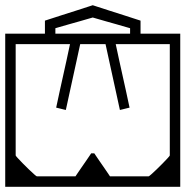

<svg xmlns="http://www.w3.org/2000/svg" viewBox="-40 -715 710 735"><path d="M-20 -398H20Q20 -398 20 -382.2Q20 -366.5 20 -345.5Q20 -324.5 20 -308.8Q20 -293 20 -293Q20 -293 20 -293Q20 -293 20 -293Q20 -293 20 -293Q20 -293 20 -293Q20 -293 20 -277.2Q20 -261.5 20 -240.5Q20 -219.5 20 -203.8Q20 -188 20 -188H-20ZM650 -398V-188H610Q610 -188 610 -203.8Q610 -219.5 610 -240.5Q610 -261.5 610 -277.2Q610 -293 610 -293Q610 -293 610 -293Q610 -293 610 -293Q610 -293 610 -293Q610 -293 610 -293Q610 -293 610 -308.8Q610 -324.5 610 -345.5Q610 -366.5 610 -382.2Q610 -398 610 -398ZM-20 -297Q-20 -297 -20 -317.8Q-20 -338.5 -20 -371.5Q-20 -404.5 -20 -441.5Q-20 -478.5 -20 -511.5Q-20 -544.5 -20 -565.2Q-20 -586 -20 -586Q-20 -586 -20 -586Q-20 -586 -20 -586Q-20 -586 -20 -586Q-20 -586 4.2 -586Q28.5 -586 67 -586Q105.5 -586 149 -586Q192.5 -586 231.8 -586Q271 -586 297 -586Q323 -586 325 -586Q325 -586 325 -586Q325 -586 325 -586Q325 -586 325 -586Q325 -586 325 -586Q325 -586 325 -586Q325 -586 325 -586Q325 -586 325 -586Q325 -575 325 -566.2Q325 -557.5 325 -546Q325 -546 325 -546Q325 -546 325 -546Q325 -546 303 -546Q281 -546 246.2 -546Q211.5 -546 172.5 -546Q133.5 -546 98.8 -546Q64 -546 42 -546Q20 -546 20 -546Q20 -546 20 -546Q20 -546 20 -546Q20 -546 20 -546Q20 -546 20 -546Q20 -546 20 -546Q20 -546 20 -546Q20 -546 20 -546Q20 -546 20 -546Q20 -546 20 -546Q20 -546 20 -546Q20 -546 20 -520.8Q20 -495.5 20 -458.5Q20 -421.5 20 -384.5Q20 -347.5 20 -322.2Q20 -297 20 -297ZM650 -297H610Q610 -297 610 -322.2Q610 -347.5 610 -384.5Q610 -421.5 610 -458.5Q610 -495.5 610 -520.8Q610 -546 610 -546Q610 -546 610 -546Q610 -546 610 -546Q610 -546 610 -546Q610 -546 610 -546Q610 -546 610 -546Q610 -546 610 -546Q610 -546 610 -546Q610 -546 610 -546Q610 -546 610 -546Q610 -546 610 -546Q610 -546 588 -546Q566 -546 531.2 -546Q496.5 -546 457.5 -546Q418.5 -546 383.8 -546Q349 -546 327 -546Q305 -546 305 -546Q305 -546 305 -546Q305 -546 305 -546Q305 -557.5 305 -566.2Q305 -575 305 -586Q305 -586 305 -586Q305 -586 305 -586Q305 -586 305 -586Q305 -586 305 -586Q305 -586 305 -586Q305 -586 305 -586Q305 -586 305 -586Q307.5 -586 333.2 -586Q359 -586 398.2 -586Q437.5 -586 481 -586Q524.5 -586 563 -586Q601.5 -586 625.8 -586Q650 -586 650 -586Q650 -586 650 -586Q650 -586 650 -586Q650 -586 650 -586Q650 -586 650 -565.2Q650 -544.5 650 -511.5Q650 -478.5 650 -441.5Q650 -404.5 650 -371.5Q650 -338.5 650 -317.8Q650 -297 650 -297ZM315 0Q308.5 -20 306.2 -42Q304 -64 306.2 -86Q308.5 -108 315 -128Q315 -128 318 -128Q321 -128 321 -128Q321 -128 327 -119Q333 -110 342 -97Q351 -84 360 -71Q369 -58 375 -49Q381 -40 381 -40Q381 -40 381 -40Q381 -40 381 -40Q381 -40 381 -40Q381 -40 396 -40Q411 -40 433 -40Q455 -40 477 -40Q499 -40 514 -40Q529 -40 529 -40Q529 -40 529 -40Q529 -40 529 -40Q529 -40 529 -40Q530.5 -40 539 -47.5Q547.5 -55 559.5 -66.5Q571.5 -78 583 -89.8Q594.5 -101.5 602.2 -110Q610 -118.5 610 -120V-279H650Q650 -240 650 -199.8Q650 -159.5 650 -111.2Q650 -63 650 0Q650 0 650 0Q650 0 650 0Q650 0 625.8 0Q601.5 0 563.5 0Q525.5 0 482.5 0Q439.5 0 401.5 0Q363.5 0 339.2 0Q315 0 315 0Q315 0 315 0Q315 0 315 0Q315 0 315 0Q315 0 315 0Q315 0 315 0Q315 0 315 0Q315 0 315 0Q315 0 315 0Q315 0 315 0ZM315 0Q315 0 315 0Q315 0 315 0Q315 0 315 0Q315 0 315 0Q315 0 315 0Q315 0 315 0Q315 0 315 0Q315 0 315 0Q315 0 315 0Q315 0 290.8 0Q266.5 0 228.5 0Q190.5 0 147.5 0Q104.5 0 66.5 0Q28.5 0 4.2 0Q-20 0 -20 0Q-20 0 -20 0Q-20 0 -20 0Q-20 -63 -20 -111.2Q-20 -159.5 -20 -199.8Q-20 -240 -20 -279H20V-120Q20 -118.5 27.8 -110Q35.5 -101.5 47 -89.8Q58.5 -78 70.5 -66.5Q82.5 -55 91 -47.5Q99.5 -40 101 -40Q101 -40 101 -40Q101 -40 101 -40Q101 -40 101 -40Q101 -40 116 -40Q131 -40 153 -40Q175 -40 197 -40Q219 -40 234 -40Q249 -40 249 -40Q249 -40 249 -40Q249 -40 249 -40Q249 -40 249 -40Q249 -40 255 -49Q261 -58 270 -71Q279 -84 288 -97Q297 -110 303 -119Q309 -128 309 -128Q309 -128 312 -128Q315 -128 315 -128Q321.5 -108 323.8 -86Q326 -64 323.8 -42Q321.5 -20 315 0ZM267 -546Q267 -546 263 -527.8Q259 -509.5 252.8 -480.8Q246.5 -452 239.5 -420Q232.5 -388 226.2 -359.2Q220 -330.5 216 -312.2Q212 -294 212 -294Q212 -294 212 -294Q212 -294 212 -294Q212 -294 212 -294Q212 -294 212 -294Q212 -294 212 -294Q212 -294 212 -294Q212 -294 202.8 -296.2Q193.5 -298.5 184.2 -300.8Q175 -303 175 -303Q175 -303 175 -303Q175 -303 175 -303Q175 -303 175 -303Q175 -303 178.8 -320.5Q182.5 -338 188.5 -365.8Q194.5 -393.5 201.5 -424.5Q208.5 -455.5 214.5 -483.2Q220.5 -511 224.2 -528.5Q228 -546 228 -546Q228 -546 228 -546Q228 -546 228 -546Q228 -546 228 -546Q228 -546 228 -546Q228 -546 228 -546Q228 -546 228 -546Q228 -546 228 -546Q228 -546 234.2 -550.5Q240.5 -555 246.8 -559.5Q253 -564 253 -564Q253 -564 253 -564Q253 -564 253 -564Q253 -564 253 -564Q253 -564 256.5 -559.5Q260 -555 263.5 -550.5Q267 -546 267 -546Q267 -546 267 -546Q267 -546 267 -546Q267 -546 267 -546Q267 -546 267 -546Q267 -546 267 -546Q267 -546 267 -546Q267 -546 267 -546Q267 -546 267 -546ZM364 -546Q364 -546 364 -546Q364 -546 364 -546Q364 -546 364 -546Q364 -546 364 -546Q364 -546 364 -546Q364 -546 364 -546Q364 -546 364 -546Q364 -546 364 -546Q364 -546 367.5 -550.5Q371 -555 374.5 -559.5Q378 -564 378 -564Q378 -564 378 -564Q378 -564 378 -564Q378 -564 378 -564Q378 -564 384.2 -559.5Q390.5 -555 396.8 -550.5Q403 -546 403 -546Q403 -546 403 -546Q403 -546 403 -546Q403 -546 403 -546Q403 -546 403 -546Q403 -546 403 -546Q403 -546 403 -546Q403 -546 403 -546Q403 -546 406.8 -528.5Q410.5 -511 416.5 -483.2Q422.5 -455.5 429.5 -424.5Q436.5 -393.5 442.5 -365.8Q448.5 -338 452.2 -320.5Q456 -303 456 -303Q456 -303 456 -303Q456 -303 456 -303Q456 -303 456 -303Q456 -303 446.8 -300.8Q437.5 -298.5 428.2 -296.2Q419 -294 419 -294Q419 -294 419 -294Q419 -294 419 -294Q419 -294 419 -294Q419 -294 419 -294Q419 -294 419 -294Q419 -294 419 -294Q419 -294 415 -312.2Q411 -330.5 404.8 -359.2Q398.5 -388 391.5 -420Q384.5 -452 378.2 -480.8Q372 -509.5 368 -527.8Q364 -546 364 -546ZM458 -568Q458 -568 458 -568Q458 -568 458 -568Q458 -568 458 -568Q458 -568 458 -568Q458 -568 458 -568Q458 -568 458 -577.8Q458 -587.5 458 -597.2Q458 -607 458 -607Q458 -607 443.5 -611.2Q429 -615.5 407.8 -621.5Q386.5 -627.5 365.2 -633.5Q344 -639.5 329.5 -643.8Q315 -648 315 -648Q315 -648 315 -648Q315 -648 315 -648Q315 -648 315 -648Q315 -648 315 -648Q315 -648 300.5 -643.8Q286 -639.5 264.8 -633.5Q243.5 -627.5 222.2 -621.5Q201 -615.5 186.5 -611.2Q172 -607 172 -607Q172 -607 172 -597.2Q172 -587.5 172 -577.8Q172 -568 172 -568Q172 -568 172 -568Q172 -568 172 -568Q172 -568 172 -568Q172 -568 172 -568Q172 -568 172 -568Q172 -568 162 -568Q152 -568 142 -568Q132 -568 132 -568Q132 -568 132 -568Q132 -568 132 -568Q132 -568 132 -568Q132 -568 132 -568Q132 -568 132 -568Q132 -568 132 -578.2Q132 -588.5 132 -602Q132 -615.5 132 -625.8Q132 -636 132 -636Q132 -636 150.5 -642Q169 -648 196.2 -656.8Q223.5 -665.5 250.8 -674.2Q278 -683 296.5 -689Q315 -695 315 -695Q315 -695 315 -695Q315 -695 315 -695Q315 -695 315 -695Q315 -695 315 -695Q315 -695 333.5 -689Q352 -683 379.2 -674.2Q406.5 -665.5 433.8 -656.8Q461 -648 479.5 -642Q498 -636 498 -636Q498 -636 498 -625.8Q498 -615.5 498 -602Q498 -588.5 498 -578.2Q498 -568 498 -568Q498 -568 498 -568Q498 -568 498 -568Q498 -568 498 -568Q498 -568 498 -568Q498 -568 498 -568Q498 -568 488 -568Q478 -568 468 -568Q458 -568 458 -568Z"/></svg>

Font: Honk
Style: Regular
Weight: 400
Designer: Noopur Datye & Yesha Goshar
Foundry: Ek Type
Version: Version 1.000